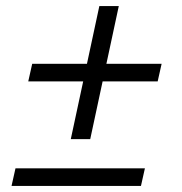

<svg xmlns="http://www.w3.org/2000/svg" viewBox="-20 -617 600 632"><path d="M307 -597H371L277 -159H213ZM512 -407 499 -349H73L86 -407ZM457 -63 444 -5H18L31 -63Z"/></svg>

Font: Roboto Serif Light
Style: Italic
Weight: 300
Italic angle: -10°
Version: Version 1.007